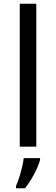

<svg xmlns="http://www.w3.org/2000/svg" viewBox="-20 -780 298 1021"><path d="M173 0H85V-760H173ZM193 70Q189 88 176.5 115.5Q164 143 147.5 171Q131 199 113 221H65V209Q73 192 81.5 165.5Q90 139 97 110.5Q104 82 106 61H193Z"/></svg>

Font: Noto Sans Buhid
Style: Regular
Weight: 400
Designer: Monotype Design Team
Foundry: Monotype Imaging Inc.
Version: Version 2.001